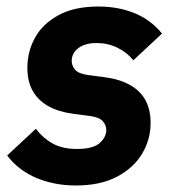

<svg xmlns="http://www.w3.org/2000/svg" viewBox="-20 -557 537 589"><path d="M213 12Q147 12 92 -11Q37 -34 2 -80L90 -162Q112 -133 142 -116.5Q172 -100 216 -100Q265 -100 285.5 -118Q306 -136 306 -158Q306 -173 295.5 -185Q285 -197 257 -201L204 -208Q159 -214 128 -231.5Q97 -249 80.5 -278Q64 -307 64 -349Q64 -399 87.5 -441.5Q111 -484 159.5 -510.5Q208 -537 282 -537Q343 -537 393 -516.5Q443 -496 477 -454L389 -372Q370 -396 340.5 -410.5Q311 -425 276 -425Q241 -425 220.5 -409.5Q200 -394 200 -370Q200 -355 210.5 -343Q221 -331 249 -327L302 -320Q347 -314 378.5 -296.5Q410 -279 426 -250Q442 -221 442 -180Q442 -129 416 -85.5Q390 -42 339 -15Q288 12 213 12Z"/></svg>

Font: IBM Plex Sans Var
Style: Italic
Weight: 400
Italic angle: -11.31°
Designer: Mike Abbink, Paul van der Laan, Pieter van Rosmalen
Foundry: Bold Monday
Version: Version 1.001